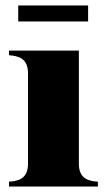

<svg xmlns="http://www.w3.org/2000/svg" viewBox="-20 -686 389 706"><path d="M13 -18V0H340V-18C305 -20 270 -29 270 -84V-500H13V-483C48 -480 83 -472 83 -416V-84C83 -29 48 -20 13 -18ZM47 -666V-607H304V-666Z"/></svg>

Font: Sprat Condesed
Style: Bold
Weight: 700
Width: 3
Designer: Ethan Nakache
Foundry: Collletttivo
Version: Version 2.000;Glyphs 3.2 (3217)